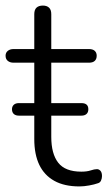

<svg xmlns="http://www.w3.org/2000/svg" viewBox="-22 -661 386 689"><path d="M263 8Q209 8 173 -12Q137 -32 119 -69.5Q101 -107 101 -162V-436H27Q14 -436 6 -442.5Q-2 -449 -2 -461Q-2 -472 6 -478.5Q14 -485 27 -485H101V-610Q101 -626 109 -633.5Q117 -641 132 -641Q146 -641 154 -633.5Q162 -626 162 -610V-485H297Q311 -485 318 -478.5Q325 -472 325 -461Q325 -449 318 -442.5Q311 -436 297 -436H162V-170Q162 -109 187 -77Q212 -45 270 -45Q290 -45 303.5 -49.5Q317 -54 326 -54Q333 -54 338.5 -48Q344 -42 344 -29Q344 -21 340.5 -13Q337 -5 328 -3Q317 1 298 4.5Q279 8 263 8ZM46 -246Q34 -246 27.5 -252Q21 -258 21 -269Q21 -279 27.5 -285Q34 -291 46 -291H270Q295 -291 295 -269Q295 -258 288.5 -252Q282 -246 270 -246Z"/></svg>

Font: Nunito ExtraLight Light
Style: Regular
Weight: 300
Version: Version 3.602